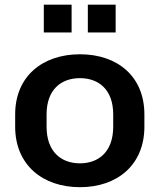

<svg xmlns="http://www.w3.org/2000/svg" viewBox="-20 -778 671 809"><path d="M316.9 10.7C475.1 10.7 588.4 -84 588.4 -244.1V-295.9C588.4 -456.1 475.1 -549.3 316.9 -549.3C158.7 -549.3 43.9 -456.1 43.9 -295.9V-244.1C43.9 -84 158.7 10.7 316.9 10.7ZM316.9 -89.8C237.3 -89.8 176.3 -139.2 176.3 -244.1V-295.9C176.3 -400.4 237.3 -448.7 316.9 -448.7C396.5 -448.7 457 -399.9 457 -295.9V-244.1C457 -139.6 396.5 -89.8 316.9 -89.8ZM467.3 -641.1V-758.3H350.1V-641.1ZM281.7 -641.1V-758.3H164.6V-641.1Z"/></svg>

Font: Winston SemiBold
Style: Regular
Weight: 600
Designer: Vernon Adams, Kim Jin-seong, David Berlow, Cristiano Sobral
Foundry: The Winston Project Authors
Version: Version 3.004